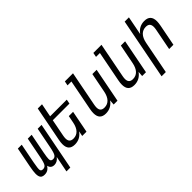

<svg xmlns="http://www.w3.org/2000/svg" viewBox="70 -1711 2869 2869"><g transform="rotate(-45 1505.0 -276.0)"><path d="M396 208H477.5L624.5 -546.9H543L481.9 -233.9C464.8 -146 453.1 -112.3 439.9 -91.8C428.2 -73.7 412.6 -62 385.3 -62C362.3 -62 345.7 -70.3 340.3 -89.4C338.9 -94.7 337.9 -102.1 337.9 -111.8C337.9 -134.8 342.8 -172.4 354.5 -233.9L415.5 -546.9H333.5L272.5 -233.9C256.8 -153.8 243.7 -111.8 230.5 -91.8C218.3 -73.2 198.7 -62 170.9 -62C135.7 -62 127 -79.6 127 -107.9C127 -117.2 127.9 -128.4 129.4 -140.1C132.8 -168.9 136.7 -192.9 144.5 -233.9L205.6 -546.9H123.5L62 -230C50.8 -170.9 44.4 -126 44.4 -91.3C44.4 -69.3 46.9 -51.8 51.8 -37.1C64.5 1 91.8 13.2 131.8 13.2C185.5 13.2 220.2 -8.8 252 -55.7C261.2 -8.3 293 13.2 337.4 13.2C377.9 13.2 414.1 -4.9 445.8 -46.9Z M771.5 14.2C847.2 14.2 908.7 -19 953.1 -82L937 0H1027.3L1095.7 -351.6H1005.4L982.9 -236.8C961.4 -126.5 905.8 -64 818.8 -64C761.2 -64 733.4 -91.8 733.4 -150.9C733.4 -167.5 735.8 -186 739.7 -207L792 -477.1H1144L1157.7 -546.9H805.7L847.2 -759.8H757.3L649.9 -207C643.6 -175.3 640.6 -147.5 640.6 -122.6C640.6 -31.2 682.6 14.2 771.5 14.2Z M1426.3 14.2C1502 14.2 1563.5 -19 1607.9 -82L1601.6 0H1682.1L1788.6 -546.9H1698.2L1637.7 -236.8C1616.2 -126 1560.1 -64 1473.6 -64C1416 -64 1388.2 -91.8 1388.2 -150.9C1388.2 -167.5 1390.6 -186 1394.5 -207L1502 -759.8H1330.1L1316.4 -689.9H1398.4L1304.7 -207C1298.3 -175.8 1295.4 -147.5 1295.4 -122.6C1295.4 -32.2 1336.9 14.2 1426.3 14.2Z M2028.3 14.2C2104 14.2 2165.5 -19 2210 -82L2203.6 0H2284.2L2390.6 -546.9H2300.3L2239.7 -236.8C2218.3 -126 2162.1 -64 2075.7 -64C2018.1 -64 1990.2 -91.8 1990.2 -150.9C1990.2 -167.5 1992.7 -186 1996.6 -207L2104 -759.8H1932.1L1918.5 -689.9H2000.5L1906.7 -207C1900.4 -175.8 1897.5 -147.5 1897.5 -122.6C1897.5 -32.2 1939 14.2 2028.3 14.2Z M2406.2 208H2495.6L2596.2 -309.1C2618.7 -424.8 2678.7 -481.9 2761.2 -481.9C2818.8 -481.9 2846.2 -454.1 2846.2 -395C2846.2 -378.9 2843.8 -359.9 2839.8 -338.9L2773.9 0H2864.3L2930.2 -338.9C2936 -370.1 2939.5 -397.9 2939.5 -422.4C2939.5 -515.1 2895.5 -560.1 2807.1 -560.1C2732.4 -560.1 2670.9 -527.8 2626.5 -464.8L2683.6 -759.8H2593.8Z"/></g></svg>

Font: Hack
Style: Oblique
Weight: 400
Italic angle: -12°
Monospace: yes
Designer: Christopher Simpkins
Foundry: Christopher Simpkins
Version: Version 2.010